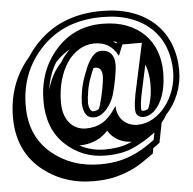

<svg xmlns="http://www.w3.org/2000/svg" viewBox="-107 -784 926 922"><g transform="rotate(-5 355.5 -322.5)"><path d="M476.1 -572.8Q471.7 -574.2 467.3 -575.4Q462.9 -576.7 458 -578.1Q461.9 -575.2 465.6 -572Q469.2 -568.8 473.1 -565.4ZM177.7 -501.5Q142.6 -444.3 133.3 -373.5Q154.3 -449.7 201.2 -498Q221.2 -532.7 249 -557.6Q210.9 -537.6 177.7 -501.5ZM572.3 -232.4Q586.9 -232.4 598.6 -240.7Q608.4 -263.2 614 -293.2Q619.6 -323.2 619.6 -360.4Q619.6 -385.3 615.5 -408.4Q611.3 -431.6 603 -452.6L571.8 -307.1V-308.1Q567.9 -287.6 566.2 -272.9Q564.5 -258.3 564.5 -242.2Q564.5 -232.4 572.3 -232.4ZM492.2 -83.5Q495.6 -85 499 -86.4Q502.4 -87.9 506.3 -89.8H503.4Q487.8 -89.8 471.9 -94Q456.1 -98.1 441.4 -106Q426.8 -113.8 414.3 -125.5Q401.9 -137.2 393.1 -152.3Q382.8 -141.6 371.6 -132.6Q360.4 -123.5 350.6 -117.7Q330.1 -106.4 306.4 -100.1Q282.7 -93.8 256.3 -93.8H253.4Q308.6 -63.5 375 -63.5Q445.3 -63.5 492.2 -83.5ZM335.9 -251Q349.6 -251 362.3 -260.3Q364.7 -266.1 366.9 -271.5Q369.1 -276.9 370.6 -282.2H370.1Q374.5 -296.9 378.9 -315.7Q383.3 -334.5 387 -353.3Q390.6 -372.1 392.8 -389.2Q395 -406.2 395 -417Q395 -437.5 386.5 -448.2Q377.9 -459 361.3 -459Q356.4 -459 353 -457Q348.6 -447.3 344.5 -436.8Q340.3 -426.3 336.9 -417Q324.2 -382.8 318.8 -351.1Q313.5 -319.3 312.5 -291.5Q314 -272.9 319.8 -262Q325.7 -251 335.9 -251ZM762.7 -410.2Q762.7 -380.9 757.1 -352.3Q751.5 -323.7 741 -297.4Q730.5 -271 715.8 -247.8Q701.2 -224.6 683.1 -205.6Q677.2 -195.3 670.7 -186Q664.1 -176.8 656.7 -168L638.2 -72.8Q629.9 -66.4 622.1 -60.8Q614.3 -55.2 606.4 -49.8L601.6 -23.9Q575.2 -4.9 552.2 10.5Q529.3 25.9 511.2 35.6Q471.2 56.6 421.6 70.1Q372.1 83.5 309.1 83.5Q160.2 83.5 54.7 -5.9Q-52.2 -97.7 -52.2 -254.9Q-52.2 -419.4 50.3 -538.1Q61.5 -555.2 74.5 -571.8Q87.4 -588.4 102.5 -604V-603.5Q220.7 -727.5 416 -727.5Q500.5 -727.5 565.2 -703.9Q629.9 -680.2 673.8 -637.7Q717.8 -595.2 740.2 -537.1Q762.7 -479 762.7 -410.2ZM335.9 -221.7Q310.5 -221.7 297.9 -239.3Q285.2 -256.8 283.2 -292Q283.7 -322.8 289.6 -355.7Q295.4 -388.7 309.6 -427.2Q315.9 -444.3 324 -463.6Q332 -482.9 342.8 -499.3Q353.5 -515.6 366.9 -526.4Q380.4 -537.1 397.9 -537.1Q428.7 -537.1 444.8 -518.3Q460.9 -499.5 460.9 -465.8Q460.9 -453.6 458.5 -435.5Q456.1 -417.5 452.4 -397.2Q448.7 -377 444.1 -357.4Q439.5 -337.9 435.1 -322.8Q430.7 -308.1 421.9 -290.5Q413.1 -272.9 400.1 -257.6Q387.2 -242.2 371.1 -231.9Q355 -221.7 335.9 -221.7ZM618.2 -124Q588.4 -101.6 560.1 -85Q531.7 -68.4 503.9 -56.6Q452.6 -34.2 375 -34.2Q263.2 -34.2 181.6 -110.4Q100.6 -186.5 100.6 -320.3Q100.6 -465.3 188.5 -565.4Q276.4 -666 414.1 -666Q481 -666 531.7 -646.2Q582.5 -626.5 616.7 -592Q650.9 -557.6 668.2 -510.7Q685.5 -463.9 685.5 -409.2Q685.5 -361.8 676.3 -323.5Q667 -285.2 651.1 -258.5Q635.3 -231.9 614.7 -217.5Q594.2 -203.1 572.3 -203.1Q556.2 -203.1 545.7 -212.4Q535.2 -221.7 535.2 -242.2Q535.2 -260.3 537.1 -276.4Q539.1 -292.5 543 -313.5L595.7 -558.6H502L480.5 -505.9Q460 -543.9 432.4 -559.6Q404.8 -575.2 369.1 -575.2Q328.1 -575.2 293.9 -554.4Q259.8 -533.7 235.4 -497.6Q210.9 -461.4 197.3 -412.1Q183.6 -362.8 183.6 -305.7Q183.6 -274.4 191.7 -249.5Q199.7 -224.6 214.4 -207.5Q229 -190.4 249 -181.2Q269 -171.9 293 -171.9Q337.9 -171.9 372.6 -191.9Q389.6 -201.7 407.5 -220.5Q425.3 -239.3 443.4 -267.6Q443.4 -242.2 451.9 -223.6Q460.4 -205.1 474.1 -192.6Q487.8 -180.2 505.1 -174.1Q522.5 -168 540 -168Q579.6 -168 614.7 -188Q649.9 -208 676.3 -241.5Q702.6 -274.9 718 -318.8Q733.4 -362.8 733.4 -410.2Q733.4 -472.7 712.9 -525.4Q692.4 -578.1 652.1 -616.7Q611.8 -655.3 552.5 -676.8Q493.2 -698.2 416 -698.2Q233.4 -698.2 123.5 -583.5Q13.7 -469.2 13.7 -303.7Q13.7 -160.2 110.4 -77.1Q207.5 5.4 345.7 5.4Q406.2 5.4 451.4 -6.8Q496.6 -19 534.2 -39.1Q552.7 -48.8 571.8 -61.3Q590.8 -73.7 611.3 -88.9Z"/></g></svg>

Font: XB Kayhan Sayeh
Style: Regular
Weight: 700
Designer: Behnam
Foundry: Irmug
Version: Version 7.300 2009